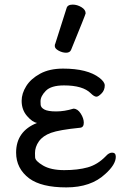

<svg xmlns="http://www.w3.org/2000/svg" viewBox="-20 -790 550 834"><path d="M268 24Q160 24 107 -15Q50 -58 50 -127Q50 -220 141 -256Q121 -259 97.5 -286Q74 -313 74 -352Q74 -384 94 -416Q114 -448 154.5 -470Q195 -492 254 -492Q360 -492 412 -452Q435 -434 435 -419Q435 -398 421 -384Q407 -370 399 -370Q389 -370 374 -385Q340 -419 258 -419Q202 -419 179 -395.5Q156 -372 156 -350Q156 -348 156.5 -335.5Q157 -323 172.5 -314.5Q188 -306 224 -306Q260 -306 299 -318Q317 -318 330.5 -297Q344 -276 344 -257Q344 -236 327 -235Q237 -226 201.5 -213Q166 -200 149 -176Q132 -152 132 -125Q132 -122 132.5 -106.5Q133 -91 167 -71Q201 -51 259 -51Q318 -51 361 -63Q404 -75 439 -111Q453 -127 467 -127Q483 -127 483 -109Q483 -75 437 -34Q375 24 268 24ZM267 -561Q251 -561 234.5 -570Q218 -579 218 -590Q218 -598 220 -600L269 -754Q273 -770 296 -770Q315 -770 333.5 -759Q352 -748 352 -732Q352 -728 289 -574Q284 -561 267 -561Z"/></svg>

Font: LXGW WenKai Medium
Style: Regular
Weight: 500
Designer: LXGW / Fontworks Inc.
Foundry: LXGW / Fontworks Inc.
Version: Version 1.501; October 10, 2024